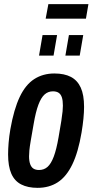

<svg xmlns="http://www.w3.org/2000/svg" viewBox="-20 -893 446 925"><path d="M161 12Q114 12 82 -4.5Q50 -21 34.5 -56.5Q19 -92 19 -149Q19 -174 21.5 -205Q24 -236 30 -271Q47 -367 75 -426Q103 -485 145 -512Q187 -539 242 -539Q290 -539 321.5 -522.5Q353 -506 369 -471Q385 -436 385 -378Q385 -353 382 -322Q379 -291 373 -255Q357 -160 328.5 -101Q300 -42 258.5 -15Q217 12 161 12ZM168 -74Q192 -74 209 -89Q226 -104 239 -138.5Q252 -173 262 -231Q271 -282 275.5 -311Q280 -340 281.5 -356.5Q283 -373 283 -384Q283 -409 278 -424Q273 -439 262.5 -446Q252 -453 235 -453Q212 -453 195 -438Q178 -423 165 -388.5Q152 -354 142 -295Q133 -244 128 -214.5Q123 -185 121.5 -168.5Q120 -152 120 -140Q120 -117 125.5 -102Q131 -87 141.5 -80.5Q152 -74 168 -74ZM168 -625 185 -724H255L238 -625ZM295 -625 312 -724H381L364 -625ZM200 -803 213 -873H406L394 -803Z"/></svg>

Font: Archivo ExtraCondensed SemiBold
Style: Italic
Weight: 600
Width: 2
Italic angle: -10°
Designer: Hector Gatti
Foundry: Omnibus-Type
Version: Version 2.001